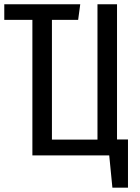

<svg xmlns="http://www.w3.org/2000/svg" viewBox="-20 -726 655 897"><path d="M131.3 0V-633.3H0V-706.2H354.9L345.1 -633.3H222.6V-73.8H435.4V-706.2H526.7V-74.4H577.9V150.8H505.1L490.3 0Z"/></svg>

Font: FiraCode Nerd Font
Style: Regular
Weight: 400
Designer: Carrois Corporate, Edenspiekermann AG, Nikita Prokopov
Foundry: Carrois Corporate, Edenspiekermann AG, Nikita Prokopov
Version: Version 6.002;Nerd Fonts 2.1.0